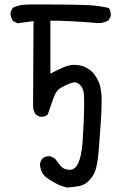

<svg xmlns="http://www.w3.org/2000/svg" viewBox="-20 -718 540 865"><path d="M282 127Q233 116 182 76Q162 55 160 23Q165 -14 201 -14H207L227 -4Q236 8 251.5 27.5Q267 47 295 47Q342 47 352 -76Q359 -180 359 -250Q359 -264 358.5 -289.5Q358 -315 342 -334Q330 -347 316 -347Q310 -347 295 -342Q280 -337 256 -323.5Q232 -310 220.5 -275.5Q209 -241 195 -202Q184 -192 166 -192H160L141 -202Q129 -220 129 -241L131 -623Q84 -617 59 -613L39 -623Q29 -639 27 -656Q29 -672 39 -684Q63 -695 92 -697Q111 -698 163 -698Q188 -698 255.5 -697.5Q323 -697 373 -695Q423 -693 470 -682Q479 -670 479 -653V-646L470 -627Q449 -614 423 -614L409 -615Q287 -625 207 -625V-386Q280 -426 311 -426Q393 -426 426 -346Q438 -316 438 -264Q438 -229 434.5 -172.5Q431 -116 425 -42.5Q419 31 407 57Q395 83 376.5 100Q358 117 333 121Q308 125 282 127Z"/></svg>

Font: Xiaolai Mono SC
Style: Regular
Weight: 400
Monospace: yes
Designer: LXGW / Nozomi Seto
Version: Version 3.113;September 30, 2024